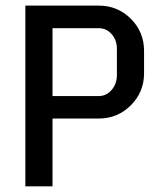

<svg xmlns="http://www.w3.org/2000/svg" viewBox="-20 -660 570 680"><path d="M490.2 -399.9Q490.2 -334 443.4 -287.1Q396.5 -240.2 330.1 -240.2H166V0H69.8V-640.1H330.1Q396.5 -640.1 443.4 -593.5Q490.2 -546.9 490.2 -480ZM394 -394V-486.8Q394 -518.1 375.5 -539.1Q356.9 -560.1 330.1 -560.1H166V-319.8H330.1Q356.4 -319.8 375.2 -341.3Q394 -362.8 394 -394Z"/></svg>

Font: Laconic
Style: Regular
Weight: 400
Designer: Robby Woodard
Version: Version 1.000